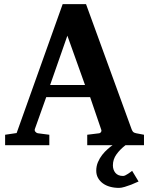

<svg xmlns="http://www.w3.org/2000/svg" viewBox="-20 -707 726 935"><path d="M654.8 176.8Q636.2 185.5 618.7 192.4Q603.5 198.2 587.2 203.1Q570.8 208 559.6 208Q536.1 208 515.9 202.4Q495.6 196.8 480.7 185.8Q465.8 174.8 457.3 159.4Q448.7 144 448.7 124Q448.7 102.1 457 82.5Q465.3 63 477.8 47.1Q490.2 31.2 504.4 19Q517.6 7.3 528.3 0H404.8V-50.8L463.9 -58.1Q468.8 -59.1 472.2 -64.5Q475.6 -69.8 473.1 -75.2L418.9 -233.9H205.1L149.9 -79.1Q147 -71.3 152.8 -64.9Q158.7 -58.6 164.1 -58.1L220.2 -50.8V0H4.9V-50.8L61 -59.1L285.2 -687H398.9L621.1 -77.1Q625 -67.9 628.7 -64.2Q632.3 -60.5 643.1 -58.1L681.2 -50.8V0H591.3Q564.5 20.5 547.4 44.4Q529.8 68.8 529.8 98.1Q529.8 120.1 542.2 135Q554.7 149.9 579.6 149.9Q584.5 149.9 591.1 146.5Q597.7 143.1 604.2 138.9Q610.8 134.8 616 130.6Q621.1 126.5 623.5 125ZM308.1 -533.2 224.1 -293H394Z"/></svg>

Font: Charis SIL Eur
Style: Bold
Weight: 700
Foundry: SIL International
Version: Version 5.000